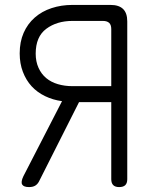

<svg xmlns="http://www.w3.org/2000/svg" viewBox="-20 -750 640 780"><path d="M432 -400V-632Q432 -649 423.5 -657Q415 -665 398 -665H274Q211 -665 168 -633Q125 -601 125 -532Q125 -500 136.5 -474.5Q148 -449 168 -432.5Q188 -416 215.5 -408Q243 -400 274 -400ZM232 -339Q195 -344 163 -359.5Q131 -375 108.5 -399.5Q86 -424 73 -458Q60 -492 60 -533Q60 -580 76 -616.5Q92 -653 121 -678.5Q150 -704 189.5 -717Q229 -730 274 -730H429Q463 -730 480 -713.5Q497 -697 497 -663V-22Q497 -6 489 2Q481 10 464 10Q448 10 440 2Q432 -6 432 -22V-335H301L138 -12Q132 -1 122.5 4.5Q113 10 98 10Q76 10 70 -0.5Q64 -11 75 -34Z"/></svg>

Font: Maple Mono ExtraLight
Style: Regular
Weight: 275
Monospace: yes
Designer: subframe7536
Version: Version 7.000